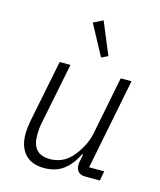

<svg xmlns="http://www.w3.org/2000/svg" viewBox="-116 -849 788 945"><g transform="rotate(15 278.5 -377.0)"><path d="M138 -512H193L129 -193Q126 -178 125 -162Q124 -146 124 -136Q124 -88 146 -63Q168 -38 215 -38Q245 -38 272.5 -49.5Q300 -61 324 -87Q347 -113 365 -146.5Q383 -180 390 -215L449 -512H504L412 -49H489L480 0H407Q382 0 370 -12.5Q358 -25 358 -46Q358 -51 358.5 -56.5Q359 -62 361 -70L367 -103H363Q335 -46 295.5 -17Q256 12 199 12Q134 12 100.5 -25Q67 -62 67 -127Q67 -141 69 -158Q71 -175 74 -193ZM329 -586 245 -742 294 -766 362 -602Z"/></g></svg>

Font: IBM Plex Sans Light
Style: Italic
Weight: 300
Italic angle: -11.31°
Designer: Mike Abbink, Paul van der Laan, Pieter van Rosmalen
Foundry: Bold Monday
Version: Version 3.201